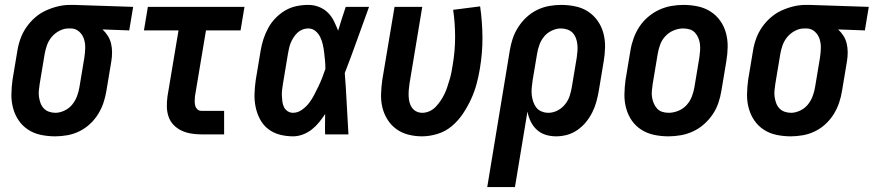

<svg xmlns="http://www.w3.org/2000/svg" viewBox="-20 -548 3563 783"><path d="M205 8Q175 8 146.5 2Q118 -4 95 -19Q72 -34 56.5 -56.5Q41 -79 33.5 -106.5Q26 -134 26.5 -163.5Q27 -193 31 -222L51 -342Q55 -367 64 -391.5Q73 -416 88 -437.5Q103 -459 123 -476.5Q143 -494 167 -505Q191 -516 216 -522Q241 -528 266 -528H281L523 -520L507 -424L398 -428Q411 -416 420 -401.5Q429 -387 433 -370Q437 -353 437 -334.5Q437 -316 434 -298L414 -178Q410 -153 402 -129Q394 -105 380 -82.5Q366 -60 346.5 -42Q327 -24 303.5 -12.5Q280 -1 254.5 3.5Q229 8 205 8ZM206 -88Q224 -88 243 -97Q262 -106 274.5 -121.5Q287 -137 294 -155.5Q301 -174 304 -193L324 -313Q327 -333 327.5 -352Q328 -371 322.5 -388.5Q317 -406 303.5 -418.5Q290 -431 271 -432H259Q241 -432 222.5 -422.5Q204 -413 191 -397.5Q178 -382 171.5 -363.5Q165 -345 162 -327L142 -207Q140 -193 138.5 -179.5Q137 -166 139 -152.5Q141 -139 145.5 -127Q150 -115 158.5 -106Q167 -97 179.5 -92.5Q192 -88 206 -88Z M800 0Q779 0 758.5 -3.5Q738 -7 720 -15.5Q702 -24 688 -38.5Q674 -53 667.5 -72Q661 -91 660.5 -112Q660 -133 663 -155L708 -424H567L583 -520H977L961 -424H820L775 -155Q774 -145 774 -135.5Q774 -126 776 -117.5Q778 -109 784.5 -102.5Q791 -96 801 -96H894V0Z M1175 8Q1147 8 1120.5 1Q1094 -6 1073.5 -22Q1053 -38 1040.5 -61.5Q1028 -85 1022.5 -111.5Q1017 -138 1018 -166Q1019 -194 1023 -222L1043 -342Q1047 -366 1054.5 -389Q1062 -412 1074 -434Q1086 -456 1104 -474.5Q1122 -493 1143.5 -505.5Q1165 -518 1189 -523Q1213 -528 1237 -528Q1260 -528 1280.5 -520Q1301 -512 1316.5 -497Q1332 -482 1341.5 -462.5Q1351 -443 1359 -423Q1366 -447 1374 -471.5Q1382 -496 1390 -520H1485Q1460 -452 1436 -384.5Q1412 -317 1386 -250Q1391 -188 1394 -125Q1397 -62 1401 0H1306Q1305 -21 1305.5 -41.5Q1306 -62 1306 -83Q1294 -65 1281 -49Q1268 -33 1251.5 -20Q1235 -7 1215 0.5Q1195 8 1175 8ZM1175 -88Q1194 -88 1211 -100Q1228 -112 1240 -127.5Q1252 -143 1261 -160.5Q1270 -178 1278.5 -195.5Q1287 -213 1294 -231Q1301 -249 1307 -267Q1307 -284 1305.5 -300.5Q1304 -317 1302 -333.5Q1300 -350 1296.5 -366Q1293 -382 1286 -396.5Q1279 -411 1266.5 -421.5Q1254 -432 1237 -432Q1225 -432 1213.5 -427.5Q1202 -423 1193 -414.5Q1184 -406 1177 -395Q1170 -384 1165.5 -373Q1161 -362 1158.5 -350Q1156 -338 1154 -327L1134 -207Q1132 -194 1130.5 -182Q1129 -170 1129.5 -157.5Q1130 -145 1131.5 -133.5Q1133 -122 1138 -111.5Q1143 -101 1153 -94.5Q1163 -88 1175 -88Z M1701 8Q1672 8 1645 1Q1618 -6 1596.5 -21.5Q1575 -37 1560.5 -60Q1546 -83 1539.5 -109.5Q1533 -136 1534 -165Q1535 -194 1539 -222L1589 -520H1702L1650 -207Q1648 -194 1647 -181Q1646 -168 1646.5 -155.5Q1647 -143 1650 -131Q1653 -119 1660 -109Q1667 -99 1678 -93.5Q1689 -88 1702 -88Q1717 -88 1731.5 -94.5Q1746 -101 1757 -112.5Q1768 -124 1777 -137.5Q1786 -151 1793 -165.5Q1800 -180 1804.5 -194.5Q1809 -209 1813.5 -223.5Q1818 -238 1821 -253Q1824 -268 1826 -282Q1836 -340 1836 -397Q1836 -454 1828 -508L1938 -522Q1947 -460 1947.5 -396.5Q1948 -333 1937 -268Q1932 -237 1923.5 -205.5Q1915 -174 1901 -143.5Q1887 -113 1868 -84.5Q1849 -56 1823 -34Q1797 -12 1764.5 -2Q1732 8 1701 8Z M1967 215 2059 -342Q2063 -367 2071 -391Q2079 -415 2093.5 -437.5Q2108 -460 2127.5 -478Q2147 -496 2170.5 -507.5Q2194 -519 2219 -523.5Q2244 -528 2268 -528Q2298 -528 2326.5 -522Q2355 -516 2378 -501Q2401 -486 2417 -463.5Q2433 -441 2440.5 -413.5Q2448 -386 2447.5 -356.5Q2447 -327 2442 -298L2422 -178Q2418 -155 2412 -133Q2406 -111 2395.5 -90Q2385 -69 2370 -50.5Q2355 -32 2335 -18Q2315 -4 2292.5 2Q2270 8 2248 8Q2225 8 2204.5 1.5Q2184 -5 2168.5 -19.5Q2153 -34 2144 -53Q2135 -72 2131 -93L2080 215ZM2216 -88Q2235 -88 2253 -97Q2271 -106 2284 -122Q2297 -138 2303 -156.5Q2309 -175 2312 -193L2332 -313Q2334 -327 2335 -340.5Q2336 -354 2334.5 -367.5Q2333 -381 2328.5 -393Q2324 -405 2315.5 -414Q2307 -423 2294 -427.5Q2281 -432 2267 -432Q2249 -432 2230 -423Q2211 -414 2198.5 -398.5Q2186 -383 2179.5 -364.5Q2173 -346 2170 -327L2152 -220Q2150 -205 2148.5 -190Q2147 -175 2148.5 -161Q2150 -147 2154.5 -133.5Q2159 -120 2167 -109.5Q2175 -99 2188.5 -93.5Q2202 -88 2216 -88Z M2706 8Q2676 8 2647.5 2Q2619 -4 2595.5 -19Q2572 -34 2556.5 -56.5Q2541 -79 2533.5 -106.5Q2526 -134 2526.5 -163.5Q2527 -193 2531 -222L2551 -342Q2555 -367 2564 -392Q2573 -417 2587.5 -439Q2602 -461 2623 -479Q2644 -497 2668 -508Q2692 -519 2717 -523.5Q2742 -528 2767 -528Q2797 -528 2825.5 -522Q2854 -516 2877.5 -501Q2901 -486 2917 -463.5Q2933 -441 2940.5 -413.5Q2948 -386 2947.5 -356.5Q2947 -327 2942 -298L2922 -178Q2918 -153 2909.5 -128Q2901 -103 2886 -81Q2871 -59 2850.5 -41Q2830 -23 2806 -12Q2782 -1 2756.5 3.5Q2731 8 2706 8ZM2707 -88Q2726 -88 2746 -96Q2766 -104 2780 -119.5Q2794 -135 2801.5 -154.5Q2809 -174 2812 -193L2832 -313Q2834 -327 2835 -341Q2836 -355 2834.5 -368Q2833 -381 2828 -393Q2823 -405 2814.5 -414.5Q2806 -424 2793 -428Q2780 -432 2766 -432Q2747 -432 2727.5 -424Q2708 -416 2693.5 -400.5Q2679 -385 2672 -365.5Q2665 -346 2662 -327L2642 -207Q2640 -193 2638.5 -179Q2637 -165 2639 -152Q2641 -139 2646 -127Q2651 -115 2659.5 -105.5Q2668 -96 2680.5 -92Q2693 -88 2707 -88Z M3205 8Q3175 8 3146.5 2Q3118 -4 3095 -19Q3072 -34 3056.5 -56.5Q3041 -79 3033.5 -106.5Q3026 -134 3026.5 -163.5Q3027 -193 3031 -222L3051 -342Q3055 -367 3064 -391.5Q3073 -416 3088 -437.5Q3103 -459 3123 -476.5Q3143 -494 3167 -505Q3191 -516 3216 -522Q3241 -528 3266 -528H3281L3523 -520L3507 -424L3398 -428Q3411 -416 3420 -401.5Q3429 -387 3433 -370Q3437 -353 3437 -334.5Q3437 -316 3434 -298L3414 -178Q3410 -153 3402 -129Q3394 -105 3380 -82.5Q3366 -60 3346.5 -42Q3327 -24 3303.5 -12.5Q3280 -1 3254.5 3.5Q3229 8 3205 8ZM3206 -88Q3224 -88 3243 -97Q3262 -106 3274.5 -121.5Q3287 -137 3294 -155.5Q3301 -174 3304 -193L3324 -313Q3327 -333 3327.5 -352Q3328 -371 3322.5 -388.5Q3317 -406 3303.5 -418.5Q3290 -431 3271 -432H3259Q3241 -432 3222.5 -422.5Q3204 -413 3191 -397.5Q3178 -382 3171.5 -363.5Q3165 -345 3162 -327L3142 -207Q3140 -193 3138.5 -179.5Q3137 -166 3139 -152.5Q3141 -139 3145.5 -127Q3150 -115 3158.5 -106Q3167 -97 3179.5 -92.5Q3192 -88 3206 -88Z"/></svg>

Font: Iosevka Curly
Style: Bold Italic
Weight: 700
Italic angle: -9°
Monospace: yes
Designer: Belleve Invis
Foundry: Belleve Invis
Version: Version 22.1.2; ttfautohint (v1.8.4)